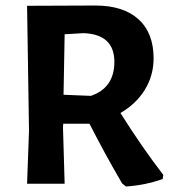

<svg xmlns="http://www.w3.org/2000/svg" viewBox="-20 -665 630 695"><path d="M325 -645Q426 -645 481 -595.5Q536 -546 536 -454Q536 -392 504.5 -340.5Q473 -289 416 -256Q494 -132 571 -32L569 -17Q504 6 436 10L422 -1Q359 -109 304 -217H209L208 -204L214 0H78L85 -192L78 -644ZM282 -545 214 -541 210 -322 309 -318Q394 -347 394 -441Q394 -541 282 -545Z"/></svg>

Font: Alegreya Sans SC
Style: Bold
Weight: 700
Designer: Juan Pablo del Peral
Foundry: Huerta Tipografica
Version: Version 2.007